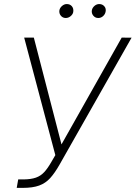

<svg xmlns="http://www.w3.org/2000/svg" viewBox="-20 -912 665 942"><path d="M62 9.8 69.3 -31.7H96.2Q132.3 -32.2 156 -40.5Q179.7 -48.8 197 -67.6Q214.4 -86.4 232.4 -118.2L251.5 -150.9L98.6 -727.5H146L281.7 -203.6L577.1 -727.5L625.5 -727.1L272 -104Q249 -63.5 226.3 -38.3Q203.6 -13.2 172.1 -1.7Q140.6 9.8 91.3 9.8ZM302.7 -823.7Q287.6 -823.7 278.3 -835.2Q269 -846.7 271.5 -861.8Q273.9 -874 284.7 -883.1Q295.4 -892.1 307.6 -892.1Q323.7 -892.1 332.8 -881.1Q341.8 -870.1 339.4 -854Q337.9 -842.3 326.9 -833Q315.9 -823.7 302.7 -823.7ZM461.9 -823.7Q447.3 -823.7 437.7 -835.2Q428.2 -846.7 430.7 -861.8Q433.1 -874 443.6 -883.1Q454.1 -892.1 466.8 -892.1Q482.4 -892.1 491.9 -881.1Q501.5 -870.1 498 -854Q495.6 -841.8 485.6 -832.8Q475.6 -823.7 461.9 -823.7Z"/></svg>

Font: Inter Tight ExtraLight
Style: Italic
Weight: 250
Italic angle: -9.39999°
Designer: Rasmus Andersson
Foundry: rsms
Version: Version 3.004